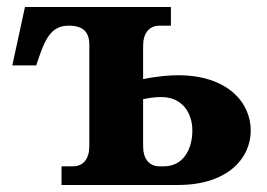

<svg xmlns="http://www.w3.org/2000/svg" viewBox="-20 -526 758 546"><path d="M51 -506 15 -340H83L88 -355C108 -414 125 -453 175 -453C217 -453 234 -435 234 -398V-111C234 -74 217 -53 187 -53H155V0H487C625 0 693 -74 693 -155C693 -236 625 -312 487 -312C465 -312 431 -310 387 -301V-395C387 -432 404 -453 434 -453H466V-506ZM387 -111V-244C410 -249 427 -250 439 -250C498 -250 527 -205 527 -155C527 -100 500 -53 446 -53H434C404 -53 387 -74 387 -111Z"/></svg>

Font: LT Superior Serif ExtraBold
Style: Regular
Weight: 800
Designer: Daniel Lyons
Foundry: LyonsType
Version: Version 2.120;FEAKit 1.0